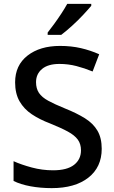

<svg xmlns="http://www.w3.org/2000/svg" viewBox="-20 -961 590 991"><path d="M505 -193Q505 -98 436 -44Q367 10 247 10Q189 10 137.5 0.5Q86 -9 50 -27V-129Q90 -111 144 -96.5Q198 -82 254 -82Q326 -82 362 -110Q398 -138 398 -185Q398 -218 381.5 -240.5Q365 -263 330 -282Q295 -301 238 -324Q185 -344 144.5 -371Q104 -398 81 -438Q58 -478 58 -536Q58 -624 122 -674Q186 -724 290 -724Q348 -724 397.5 -712.5Q447 -701 492 -681L458 -592Q417 -609 374.5 -620Q332 -631 287 -631Q228 -631 197 -605Q166 -579 166 -537Q166 -504 181 -481.5Q196 -459 229 -441Q262 -423 316 -401Q376 -377 418.5 -350.5Q461 -324 483 -286.5Q505 -249 505 -193ZM451 -931Q436 -913 409 -884Q382 -855 351 -827Q320 -799 296 -781H226V-793Q241 -812 260 -838Q279 -864 297 -891.5Q315 -919 327 -941H451Z"/></svg>

Font: Noto Sans Bengali Medium
Style: Regular
Weight: 500
Designer: Jelle Bosma - Monotype Design Team
Foundry: Monotype Imaging Inc.
Version: Version 2.003; ttfautohint (v1.8.4.7-5d5b)